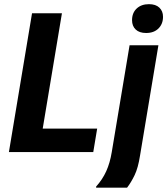

<svg xmlns="http://www.w3.org/2000/svg" viewBox="-20 -712 783 899"><path d="M21.7 0 130 -650H270L180 -110H435L416.7 0ZM430 166.7V161.7Q460 128.3 477.5 89.6Q495 50.8 503.3 0L586.7 -500H721.7L635.8 15.8Q626.7 74.2 610.4 107.9Q594.2 141.7 575 166.7ZM664.2 -557.5Q632.5 -557.5 615.4 -573.8Q598.3 -590 598.3 -617.5Q598.3 -651.7 620 -672.1Q641.7 -692.5 677.5 -692.5Q709.2 -692.5 726.2 -676.2Q743.3 -660 743.3 -633.3Q743.3 -600 722.1 -578.8Q700.8 -557.5 664.2 -557.5Z"/></svg>

Font: Familjen Grotesk
Style: Bold Italic
Weight: 700
Italic angle: -9.46201°
Designer: Anders Wikstroem, Jonas Baeckman, Matilda Gysing, Kristian Moeller
Foundry: Familjen STHLM AB
Version: Version 2.002; ttfautohint (v1.8.4.7-5d5b)